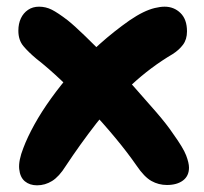

<svg xmlns="http://www.w3.org/2000/svg" viewBox="-20 -539 612 575"><path d="M91 16Q69 16 54.5 4Q40 -8 37.5 -33Q35 -58 50 -96Q62 -128 83 -166Q104 -204 133.5 -245Q163 -286 199.5 -327.5Q236 -369 278.5 -407Q321 -445 368 -478Q390 -493 408.5 -502Q427 -511 443.5 -515Q460 -519 473 -519Q501 -519 520.5 -500Q540 -481 540 -445Q540 -421 528 -405Q516 -389 497 -377Q431 -338 374 -285Q317 -232 268.5 -169.5Q220 -107 177 -42Q157 -10 136 3Q115 16 91 16ZM480 15Q455 15 433.5 3Q412 -9 389 -43Q362 -82 325.5 -126Q289 -170 248 -213.5Q207 -257 166 -296Q125 -335 89 -363Q65 -383 50 -401Q35 -419 35 -447Q35 -468 42.5 -484Q50 -500 64 -509.5Q78 -519 97 -519Q117 -519 135 -510Q153 -501 183 -478Q203 -462 235.5 -430.5Q268 -399 305.5 -360.5Q343 -322 380 -280.5Q417 -239 448.5 -202.5Q480 -166 498 -139Q529 -96 537.5 -73.5Q546 -51 546 -37Q546 -12 528 1.5Q510 15 480 15Z"/></svg>

Font: Shantell Sans Light
Style: Bold
Weight: 700
Version: Version 1.011;[c5ecc13dd]